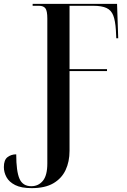

<svg xmlns="http://www.w3.org/2000/svg" viewBox="-30 -734 660 994"><path d="M134 240Q80 240 48.5 224Q17 208 3.5 183Q-10 158 -10 131Q-10 94 9 79.5Q28 65 54 65Q54 153 71 191.5Q88 230 132 230Q169 230 192 202Q215 174 215 112V-638Q215 -678 205 -691Q195 -704 172 -704H139V-714H576L582 -536H572L570 -577Q567 -626 556.5 -653.5Q546 -681 521.5 -692.5Q497 -704 453 -704H330V-376H524V-366H330V47Q330 103 309.5 146.5Q289 190 246 215Q203 240 134 240Z"/></svg>

Font: Noto Serif Display ExtraCondensed SemiBold
Style: Regular
Weight: 600
Width: 2
Designer: Monotype Design Team
Foundry: Monotype Imaging Inc.
Version: Version 2.009